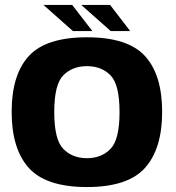

<svg xmlns="http://www.w3.org/2000/svg" viewBox="-20 -750 712 775"><path d="M331 5C441.5 5 519.5 -21 565.5 -72.5C611.5 -124 634.5 -199.5 634.5 -298.5C634.5 -398 611.5 -473 565.5 -523.5C519.5 -574 441.5 -599.5 331 -599.5C220.5 -599.5 142 -574 96 -523.5C50 -473 27 -398 27 -298.5C27 -199.5 50 -124 96 -72.5C142 -21 220.5 5 331 5ZM331 -111.5C291.5 -111.5 260 -124 235.5 -149C211 -174 199 -223.5 199 -297.5C199 -372 211 -421 235.5 -446C260 -470.5 291.5 -483 331 -483C370 -483 402 -470.5 426 -446C450.5 -421 462.5 -372 462.5 -297.5C462.5 -223.5 450.5 -174 426 -149C402 -124 370 -111.5 331 -111.5ZM274.5 -624.5H353L271.5 -730H155.5ZM427 -624.5H505.5L424.5 -730H308Z"/></svg>

Font: Anybody
Style: Bold
Weight: 700
Designer: Tyler Finck
Foundry: Etcetera Type Company
Version: Version 1.110